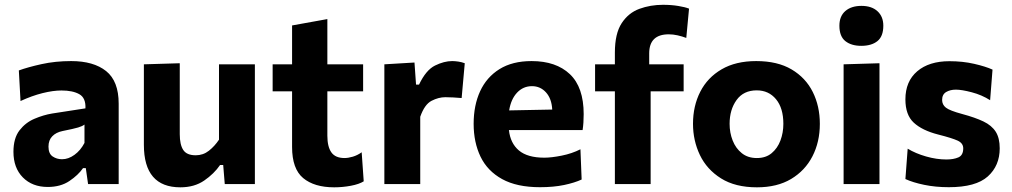

<svg xmlns="http://www.w3.org/2000/svg" viewBox="-20 -767 4215 800"><path d="M179 12Q114.5 12 75.2 -27.8Q36 -67.5 36 -134.5Q36 -191 61.2 -223.8Q86.5 -256.5 123.8 -272.2Q161 -288 197 -294L336 -315.5Q338 -359 310.5 -374.5Q283 -390 236 -390Q201.5 -390 157.2 -379Q113 -368 65.5 -346L58.5 -473.5Q95.5 -487 153 -499.8Q210.5 -512.5 276.5 -512.5Q370 -512.5 422.2 -470.8Q474.5 -429 474.5 -335V0H347L337.5 -66.5H326Q306 -37.5 269.2 -12.8Q232.5 12 179 12ZM238.5 -103.5Q265 -103.5 290.2 -121.8Q315.5 -140 332 -171.5V-248Q323 -241 305.5 -235.8Q288 -230.5 240.5 -221Q213.5 -215.5 197.8 -199.2Q182 -183 182 -156Q182 -127 199.2 -115.2Q216.5 -103.5 238.5 -103.5Z M731.5 13.5Q579.5 13.5 579.5 -163.5V-499L729 -503.5V-208Q729 -164.5 743.5 -142.2Q758 -120 795.5 -120Q826.5 -120 850.5 -139Q874.5 -158 892.5 -185V-499H1042V0H916.5L910 -79.5H897Q872 -43 831 -14.8Q790 13.5 731.5 13.5Z M1372.5 13.5Q1289.5 13.5 1243.2 -25Q1197 -63.5 1197 -154.5V-386.5H1116V-499H1197V-661L1344 -687.5V-499H1493V-386.5H1344V-201.5Q1344 -155.5 1360.8 -132Q1377.5 -108.5 1415.5 -108.5Q1431 -108.5 1450.2 -114.2Q1469.5 -120 1487 -132.5L1495.5 -11.5Q1476.5 0.5 1442 7Q1407.5 13.5 1372.5 13.5Z M1581.5 0V-499L1707 -506.5L1713.5 -414.5H1726Q1755 -475.5 1792.8 -494Q1830.5 -512.5 1864 -512.5Q1875 -512.5 1889.2 -510.5Q1903.5 -508.5 1916.5 -503.5L1903.5 -358.5Q1884 -360 1868.5 -361Q1853 -362 1835.5 -362Q1807.5 -362 1778.2 -347Q1749 -332 1731 -280.5V0Z M2230 13Q2133.5 13 2072.2 -20.8Q2011 -54.5 1982.2 -114.2Q1953.5 -174 1953.5 -251Q1953.5 -328 1980.5 -386.8Q2007.5 -445.5 2061.2 -479Q2115 -512.5 2195 -512.5Q2297 -512.5 2354.5 -458Q2412 -403.5 2412 -291.5Q2412 -254 2407.5 -225H2100.5Q2106.5 -170 2142.2 -140Q2178 -110 2248 -110Q2277.5 -110 2320.2 -118.5Q2363 -127 2398.5 -145L2403.5 -19Q2374.5 -5.5 2330.5 3.8Q2286.5 13 2230 13ZM2196.5 -408Q2160 -408 2134.5 -381Q2109 -354 2101.5 -307L2281 -310.5Q2278.5 -356 2255 -382Q2231.5 -408 2196.5 -408Z M2542 0V-386.5H2459.5V-499H2542V-548Q2542 -627 2570.2 -670.2Q2598.5 -713.5 2644.2 -730.2Q2690 -747 2742.5 -747Q2777 -747 2806 -742.2Q2835 -737.5 2851 -731L2839.5 -609Q2822 -615.5 2803.2 -619.8Q2784.5 -624 2766.5 -624Q2685 -624 2685 -544.5V-499H2828.5V-386.5H2691V0Z M3134 13.5Q3043.5 13.5 2984.2 -23.8Q2925 -61 2896.2 -121.2Q2867.5 -181.5 2867.5 -251Q2867.5 -325.5 2897.8 -384.8Q2928 -444 2986.8 -478.2Q3045.5 -512.5 3131 -512.5Q3219.5 -512.5 3278.2 -477.8Q3337 -443 3366.5 -383.8Q3396 -324.5 3396 -251Q3396 -175.5 3365.2 -115.8Q3334.5 -56 3276.2 -21.2Q3218 13.5 3134 13.5ZM3133.5 -108.5Q3171 -108.5 3195.2 -128.8Q3219.5 -149 3231.8 -181.5Q3244 -214 3244 -251Q3244 -316.5 3213.5 -353.5Q3183 -390.5 3133 -390.5Q3078 -390.5 3049 -350.2Q3020 -310 3020 -251Q3020 -214 3032.8 -181.5Q3045.5 -149 3070.8 -128.8Q3096 -108.5 3133.5 -108.5Z M3495 0V-499L3644.5 -503.5V0ZM3568.5 -576Q3527 -576 3502.2 -595.8Q3477.5 -615.5 3477.5 -660Q3477.5 -699.5 3502.2 -721Q3527 -742.5 3569.5 -742.5Q3612 -742.5 3636.2 -720.2Q3660.5 -698 3660.5 -660Q3660.5 -615.5 3636 -595.8Q3611.5 -576 3568.5 -576Z M3933.5 13Q3878 13 3831 3.2Q3784 -6.5 3752.5 -21L3762 -147.5Q3795 -127.5 3838.8 -115Q3882.5 -102.5 3923.5 -102.5Q3953 -102.5 3973.2 -111.2Q3993.5 -120 3993.5 -149Q3993.5 -170 3970.8 -180.8Q3948 -191.5 3889 -206.5Q3822.5 -223.5 3787.5 -255.8Q3752.5 -288 3752.5 -353Q3752.5 -428 3801.8 -470Q3851 -512 3936 -512Q3991.5 -512 4039.2 -501Q4087 -490 4115.5 -477L4105.5 -349.5Q4071 -371.5 4029 -382.5Q3987 -393.5 3963 -393.5Q3939 -393.5 3922.2 -383.5Q3905.5 -373.5 3905.5 -350.5Q3905.5 -331 3921.2 -318.5Q3937 -306 3989 -292Q4043 -277.5 4077.5 -261Q4112 -244.5 4128.8 -218.2Q4145.5 -192 4145.5 -149Q4145.5 -76.5 4095.8 -31.8Q4046 13 3933.5 13Z"/></svg>

Font: Commissioner
Style: Bold
Weight: 700
Designer: Kostas Bartsokas
Foundry: Kostas Bartsokas
Version: Version 1.000; ttfautohint (v1.8.3)